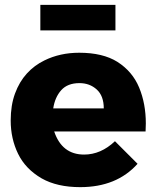

<svg xmlns="http://www.w3.org/2000/svg" viewBox="-20 -764 643 790"><path d="M310 6Q215 6 151.5 -30Q85 -68.5 54.5 -131Q24 -193.5 24 -268Q24 -331 41.8 -379.2Q59.5 -427.5 90.5 -461.5Q121.5 -495.5 163 -515.5Q227 -547 306 -547Q403 -547 463 -509.5Q525 -470 552.5 -403.8Q580 -337.5 580 -256L579 -223H203Q235 -128 326 -128Q395 -128 453 -183L546 -90Q460 6 310 6ZM455 -639H146V-744H455ZM407 -318Q407 -369.5 378 -395.8Q349 -422 307 -422Q258 -422 232 -393Q206 -364 199 -318Z"/></svg>

Font: Argentum Novus
Style: Bold
Weight: 700
Designer: Julieta Ulanovsky (font) & Cristiano Sobral (main changes)
Foundry: Julieta Ulanovsky (font) & Cristiano Sobral (main changes)
Version: Version 3.00;November 27, 2020;FontCreator 13.0.0.2655 64-bi